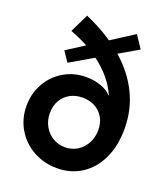

<svg xmlns="http://www.w3.org/2000/svg" viewBox="-148 -914 887 1024"><g transform="rotate(20 295.5 -402.0)"><path d="M29.3 -250.5Q29.3 -320.8 62.3 -378.7Q95.2 -436.5 152.1 -469.7Q209 -502.9 277.8 -502.9Q320.3 -502.9 359.4 -489.7Q398.4 -476.6 420.4 -452.6H422.9Q382.3 -545.4 287.1 -616.2L156.2 -540L117.7 -596.7L218.3 -661.1Q170.4 -687 117.7 -706.5L168.9 -812Q255.4 -774.4 323.2 -728L452.1 -810.5L499 -739.7L390.1 -676.3Q473.6 -603 518.3 -511.7Q563 -420.4 563 -312Q563 -216.3 529.1 -143.8Q495.1 -71.3 434.1 -31.7Q373 7.8 294.9 7.8Q221.7 7.8 160.9 -25.6Q100.1 -59.1 64.7 -118.2Q29.3 -177.2 29.3 -250.5ZM433.6 -258.8Q433.6 -299.3 415.8 -329.8Q397.9 -360.4 366.9 -376.7Q335.9 -393.1 296.9 -393.1Q257.3 -393.1 226.1 -376Q194.8 -358.9 177.2 -327.9Q159.7 -296.9 159.7 -256.3Q159.7 -215.3 178 -182.4Q196.3 -149.4 227.8 -130.6Q259.3 -111.8 297.9 -111.8Q335.9 -111.8 366.9 -131.1Q397.9 -150.4 415.8 -184.1Q433.6 -217.8 433.6 -258.8Z"/></g></svg>

Font: Reddit Sans
Style: Bold
Weight: 700
Designer: Stephen Hutchings
Foundry: Reddit
Version: Version 1.013